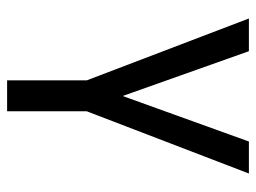

<svg xmlns="http://www.w3.org/2000/svg" viewBox="-110 -456 720 540"><g transform="rotate(90 250.0 -186.0)"><path d="M206 -70 32 -526H124L250 -171L378 -526H468L293 -70V154H206Z"/></g></svg>

Font: D2Coding ligature
Style: Regular
Weight: 400
Monospace: yes
Designer: Yong-Rak Park; Jeong-Hwan Yoon; Sang-Min Lee;
Foundry: NHN Corporation
Version: Version 1.3.2; Build 20180524